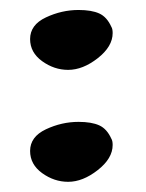

<svg xmlns="http://www.w3.org/2000/svg" viewBox="-20 -355 286 377"><path d="M201.2 -70.3Q201.2 -43.9 171.9 -21Q142.6 2 113.8 2Q86.4 2 62.7 -15.1Q39.1 -32.2 39.1 -58.6Q39.1 -86.4 70.1 -101.1Q101.1 -115.7 134.3 -115.7Q159.7 -115.7 174.8 -108.9Q189.9 -102.1 198.7 -82.5Q201.2 -78.6 201.2 -70.3ZM201.2 -290Q201.2 -263.7 171.9 -240.7Q142.6 -217.8 113.8 -217.8Q86.4 -217.8 62.7 -234.9Q39.1 -252 39.1 -278.3Q39.1 -306.2 70.1 -320.8Q101.1 -335.4 134.3 -335.4Q159.7 -335.4 174.8 -328.6Q189.9 -321.8 198.7 -302.2Q201.2 -298.3 201.2 -290Z"/></svg>

Font: Noot
Style: Regular
Weight: 400
Designer: Amos Jerbi
Foundry: Amos Jerbi
Version: Version 1.000;PS 001.001;hotconv 1.0.56